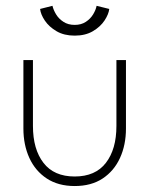

<svg xmlns="http://www.w3.org/2000/svg" viewBox="-20 -612 521 644"><path d="M90.5 -189.5Q90.5 -111.5 125.8 -65.8Q161 -20 230.5 -20Q300 -20 335.2 -65.8Q370.5 -111.5 370.5 -189.5V-410.5H402.5V-181Q402.5 -126 382.5 -82.2Q362.5 -38.5 324.2 -13.2Q286 12 230.5 12Q175.5 12 137 -13.2Q98.5 -38.5 78.5 -82.2Q58.5 -126 58.5 -181V-410.5H90.5ZM230.5 -492.5Q195 -492.5 169.8 -507.2Q144.5 -522 130.5 -542.8Q116.5 -563.5 114.5 -582L156 -592.5Q159 -579 168 -564Q177 -549 192.8 -538.8Q208.5 -528.5 230.5 -528.5Q252.5 -528.5 268 -538.8Q283.5 -549 292.5 -564Q301.5 -579 304 -592.5L346.5 -582Q344.5 -564.5 330.8 -543.5Q317 -522.5 291.8 -507.5Q266.5 -492.5 230.5 -492.5Z"/></svg>

Font: League Spartan Thin
Style: Regular
Weight: 100
Foundry: The League of Moveable Type
Version: Version 2.002